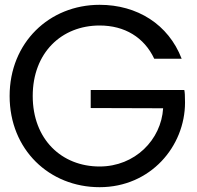

<svg xmlns="http://www.w3.org/2000/svg" viewBox="-20 -769 817 798"><path d="M394 9C606 9 749 -161 749 -343C749 -372 748 -386 746 -395H357V-320L658 -319C650 -188 541 -77 394 -77C236 -77 116 -190 116 -370C116 -550 236 -663 394 -663C498 -663 579 -614 621 -525H735C680 -668 550 -749 394 -749C185 -749 20 -592 20 -370C20 -147 185 9 394 9Z"/></svg>

Font: Malmofest
Style: Regular
Weight: 400
Designer: Jonny Pinhorn (Poppins), Kolossal
Version: Version 1.004;Glyphs 3.1.2 (3151)